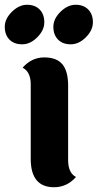

<svg xmlns="http://www.w3.org/2000/svg" viewBox="-51 -775 410 806"><path d="M235 -415V-103Q235 -49 268 -32Q230 11 176 11Q78 11 78 -108V-421Q78 -473 44 -491Q82 -534 134.5 -534Q187 -534 211 -505Q235 -476 235 -415ZM266.5 -755Q300 -755 319.5 -735Q339 -715 339 -681.5Q339 -648 309.5 -618.5Q280 -589 246 -589Q212 -589 192.5 -609Q173 -629 173 -662.5Q173 -696 203 -725.5Q233 -755 266.5 -755ZM62.5 -755Q96 -755 115.5 -735Q135 -715 135 -681.5Q135 -648 105.5 -618.5Q76 -589 42 -589Q8 -589 -11.5 -609Q-31 -629 -31 -662.5Q-31 -696 -1 -725.5Q29 -755 62.5 -755Z"/></svg>

Font: Laila
Style: Bold
Weight: 700
Designer: Hitesh Malaviya
Foundry: Indian Type Foundry
Version: Version 1.302;PS 1.0;hotconv 1.0.78;makeotf.lib2.5.61930; tt